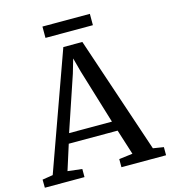

<svg xmlns="http://www.w3.org/2000/svg" viewBox="-136 -995 974 1097"><g transform="rotate(-15 351.0 -446.5)"><path d="M54.5 -58 302.5 -749H415L647 -58L709.5 -48V0H445.5V-48L526 -58L478.5 -207.5H189.5L142 -58L227 -48V0H-7.5L-8 -48ZM460.5 -265.5 362 -589.5 340 -671.5 315.5 -587.5 207 -265.5ZM498 -893V-826H217.5V-893Z"/></g></svg>

Font: Merriweather 24pt
Style: Regular
Weight: 400
Designer: Eben Sorkin
Foundry: Eben Sorkin
Version: Version 2.100